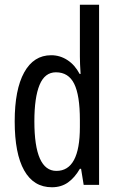

<svg xmlns="http://www.w3.org/2000/svg" viewBox="-20 -780 502 810"><path d="M199 10Q122 10 82 -61Q42 -132 42 -268Q42 -402 82 -474.5Q122 -547 196 -547Q233 -547 264.5 -526.5Q296 -506 316 -468H320Q317 -513 317 -542V-760H398V0H333L322 -68H317Q295 -30 266.5 -10Q238 10 199 10ZM218 -59Q317 -59 317 -244V-274Q317 -378 293 -426.5Q269 -475 216 -475Q169 -475 147 -422Q125 -369 125 -268Q125 -59 218 -59Z"/></svg>

Font: Noto Sans ExtraCondensed
Style: Regular
Weight: 400
Width: 2
Designer: Monotype Design Team
Foundry: Monotype Imaging Inc.
Version: Version 2.013; ttfautohint (v1.8.4.7-5d5b)